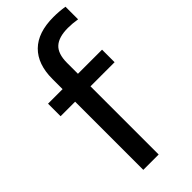

<svg xmlns="http://www.w3.org/2000/svg" viewBox="-259 -866 915 915"><g transform="rotate(-45 198.0 -409.0)"><path d="M108.5 0V-459.5H10.5V-544H108.5V-612.5Q108.5 -712 162.2 -765Q216 -818 320.5 -818Q359 -818 396 -812V-727Q362.5 -732.5 333 -732.5Q271 -732.5 241.5 -705.8Q212 -679 212 -617.5V-544H374.5V-459.5H212V0Z"/></g></svg>

Font: Encode Sans Md
Style: Regular
Weight: 500
Designer: Multiple Designers
Foundry: Impallari Type
Version: Version 3.002; ttfautohint (v1.8.3) -l 8 -r 50 -G 200 -x 14 